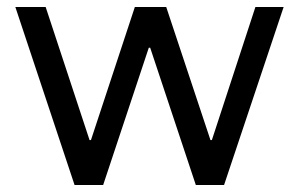

<svg xmlns="http://www.w3.org/2000/svg" viewBox="-20 -531 861 551"><path d="M194 0 24 -511H111L237 -129H241L367 -511H457L584 -129H588L713 -511H794L623 0H542L411 -394H407L276 0Z"/></svg>

Font: Chivo Medium Light
Style: Regular
Weight: 300
Version: Version 2.002